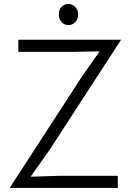

<svg xmlns="http://www.w3.org/2000/svg" viewBox="-20 -922 642 942"><path d="M27.5 0 384 -549.5 469 -670 333.5 -667.5H70V-727H574L222.5 -185.5L130 -55L271.5 -59.5H558V0ZM316 -799Q295.5 -799 282 -813.5Q268.5 -828 268.5 -851Q268.5 -873.5 282 -888Q295.5 -902.5 316 -902.5Q335 -902.5 349.2 -888Q363.5 -873.5 363.5 -851Q363.5 -828 349.2 -813.5Q335 -799 316 -799Z"/></svg>

Font: Spline Sans Light
Style: Regular
Weight: 300
Designer: Eben Sorkin, Mirko Velimirovic
Foundry: Sorkin Type
Version: Version 1.000; ttfautohint (v1.8.3)